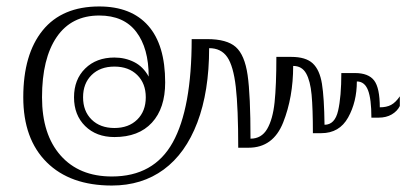

<svg xmlns="http://www.w3.org/2000/svg" viewBox="-20 -589 1271 594"><path d="M52 -288Q52 -421 112 -495Q172 -569 287 -569Q386 -569 438.5 -509.5Q491 -450 491 -334Q491 -254 450 -209.5Q409 -165 334 -165Q278 -165 243.5 -199Q209 -233 209 -288Q209 -343 243.5 -377Q278 -411 334 -411Q367 -411 395 -397Q423 -383 440 -352Q440 -440 401.5 -490.5Q363 -541 287 -541Q201 -541 155.5 -474.5Q110 -408 110 -288Q110 -173 167.5 -108Q225 -43 326 -43Q456 -43 514.5 -148.5Q573 -254 573 -468H621Q682 -468 709.5 -443.5Q737 -419 746 -357Q755 -295 755 -160Q789 -160 806.5 -190Q824 -220 829.5 -272.5Q835 -325 835 -413H881Q926 -413 947.5 -393Q969 -373 976 -330Q983 -287 984 -203Q1016 -203 1026 -246.5Q1036 -290 1036 -363H1078Q1120 -363 1137.5 -340Q1155 -317 1155 -257Q1176 -257 1190 -264.5Q1204 -272 1217 -291V-261Q1209 -245 1192 -235Q1175 -225 1151 -225H1129Q1129 -283 1118.5 -310Q1108 -337 1084 -337Q1084 -274 1057 -225.5Q1030 -177 974 -177H948Q948 -253 944 -296Q940 -339 927 -362Q914 -385 887 -385Q887 -288 856 -210Q825 -132 749 -132H717Q717 -255 709.5 -320Q702 -385 683 -412.5Q664 -440 627 -440Q627 -306 590.5 -210Q554 -114 486.5 -64.5Q419 -15 326 -15Q197 -15 124.5 -87Q52 -159 52 -288ZM431 -288Q431 -331 404.5 -357Q378 -383 334 -383Q290 -383 263.5 -357Q237 -331 237 -288Q237 -245 263.5 -219Q290 -193 334 -193Q378 -193 404.5 -219Q431 -245 431 -288Z"/></svg>

Font: Fahkwang ExtraLight
Style: Regular
Weight: 275
Designer: Suppakit Chalermlarp | Katatrad Co.,Ltd.
Foundry: Cadson Demak Co.,Ltd.
Version: Version 1.000; ttfautohint (v1.6)